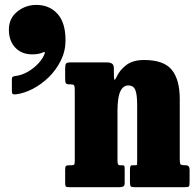

<svg xmlns="http://www.w3.org/2000/svg" viewBox="-20 -780 817 800"><path d="M17 -656.5Q17 -703.5 51.8 -731.5Q86.5 -759.5 131.5 -759.5Q185.5 -759.5 219.2 -722.8Q253 -686 253 -612Q253 -567 233.5 -527.8Q214 -488.5 183 -458.2Q152 -428 116 -409.5Q80 -391 46.5 -387Q37 -386 33.2 -388.2Q29.5 -390.5 29.5 -401V-450.5Q29.5 -457.5 32.8 -459.8Q36 -462 42 -463Q70 -466 96 -481Q122 -496 141 -517Q160 -538 166.5 -558Q169 -566.5 158.5 -561.5Q142.5 -553.5 114 -553.5Q70 -553.5 43.5 -581.8Q17 -610 17 -656.5ZM274.5 -428.5H270Q257.5 -428.5 254.5 -433Q251.5 -437.5 251.5 -453.5V-494.5Q251.5 -511 255.5 -515.5Q259.5 -520 274 -520H425.5Q438 -520 446.2 -515.2Q454.5 -510.5 454.5 -494V-474.5Q454.5 -454 456.2 -448.8Q458 -443.5 465.5 -459Q479 -488.5 506.5 -509.2Q534 -530 580.5 -530Q662.5 -530 695.8 -489Q729 -448 729 -367.5V-113.5Q729 -98.5 732.8 -95Q736.5 -91.5 748.5 -91.5H753Q770 -91.5 770 -73.5V-24.5Q770 -6.5 767.2 -3.2Q764.5 0 747 0H540.5Q527.5 0 524.5 -4Q521.5 -8 521.5 -21.5V-69.5Q521.5 -79 522.8 -85.2Q524 -91.5 532 -91.5H544.5Q550.5 -91.5 551 -94.8Q551.5 -98 551.5 -111.5V-342Q551.5 -386.5 543.8 -405.2Q536 -424 514.5 -424Q493 -424 481.2 -399Q469.5 -374 469.5 -315.5V-110.5Q469.5 -91.5 478 -91.5H489Q496.5 -91.5 498 -88.2Q499.5 -85 499.5 -72.5V-17.5Q499.5 -6 493.5 -3Q487.5 0 476.5 0H267.5Q256 0 253.8 -3.8Q251.5 -7.5 251.5 -19.5V-72Q251.5 -85 254.5 -88.2Q257.5 -91.5 270.5 -91.5H276.5Q286 -91.5 288.8 -94Q291.5 -96.5 291.5 -111V-406.5Q291.5 -421 288.2 -424.8Q285 -428.5 274.5 -428.5Z"/></svg>

Font: Besley* Condensed Heavy
Style: Regular
Weight: 800
Width: 3
Designer: Owen Earl
Foundry: indestructible type*
Version: Version 3.000; ttfautohint (v1.8.3)